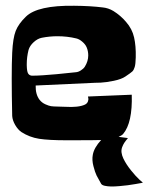

<svg xmlns="http://www.w3.org/2000/svg" viewBox="-20 -501 528 683"><path d="M435.1 -9.8Q426.8 0 422.1 7.1Q417.5 14.2 414.3 23.2Q411.1 32.2 412.4 42Q413.6 51.8 418.9 63Q428.7 83.5 446 105Q463.4 126.5 475.6 137.7L488.3 148.9Q485.4 149.4 480.5 150.4Q475.6 151.4 461.4 153.8Q447.3 156.2 434.1 158Q420.9 159.7 404.3 161.1Q387.7 162.6 375 162.4Q362.3 162.1 352.5 159.9Q342.8 157.7 339.8 152.8Q329.6 135.3 323.7 123.5Q317.9 111.8 312.3 89.8Q306.6 67.9 310.1 49.8Q314.5 24.4 339.8 -2.9Q324.7 -2 217.3 -2Q153.3 -2 119.1 -7.3Q85 -12.7 56.2 -31.2Q43.5 -40 33.9 -56.6Q24.4 -73.2 23.4 -88.4Q20 -242.2 23.4 -313.5Q25.9 -365.7 35.9 -391.1Q45.9 -416.5 72.3 -441.9Q113.8 -482.4 244.1 -480.5Q302.2 -480 345.2 -474.6Q365.2 -472.7 383.3 -461.9Q409.2 -445.8 428.2 -423.3Q450.2 -398.4 457 -367.9Q463.9 -337.4 462.9 -296.9Q462.4 -273.4 459.2 -262.7Q456.1 -252 450.7 -246.8Q445.3 -241.7 426.3 -229Q412.1 -219.2 385 -213.6Q357.9 -208 337.9 -207L317.9 -206.5L106.9 -196.8Q106 -165 121.1 -145.5Q129.4 -135.3 141.6 -129.9Q153.8 -124.5 161.4 -123.3Q168.9 -122.1 188 -121.8Q207 -121.6 211.4 -121.1Q259.8 -118.2 282.2 -128.9Q290 -132.8 292.7 -139.9Q295.4 -147 293.9 -152.3L293 -157.7L448.7 -164.1Q451.7 -64.5 418 -24.4Q413.1 -19 401.9 -14.2ZM281.7 -263.7Q293.9 -283.2 293.9 -303.7Q293.9 -319.8 288.1 -333Q283.7 -343.3 272.9 -352.5Q262.2 -361.8 251.5 -364.3Q219.2 -372.1 184.1 -372.1Q156.7 -372.1 128.9 -366.7Q113.8 -363.8 99.9 -351.1Q85.9 -338.4 81.5 -323.2Q75.2 -297.9 75.2 -273.4V-268.1Q75.7 -247.1 79.8 -240Q84 -232.9 92.3 -231.9Q106 -231.4 132.3 -233.2Q158.7 -234.9 181.4 -237.1Q204.1 -239.3 226.6 -241.7Q249 -244.1 250 -244.1Q258.3 -244.6 267.6 -250.5Q276.9 -256.3 281.7 -263.7Z"/></svg>

Font: Some Time Later
Style: Regular
Weight: 400
Version: Version 003.300